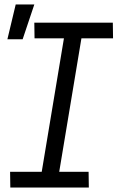

<svg xmlns="http://www.w3.org/2000/svg" viewBox="-20 -836 540 856"><path d="M26 0 25 -70H166L265 -665H134L133 -735H483L484 -665H343L244 -70H375L376 0ZM13 -661 50 -816H133L81 -661Z"/></svg>

Font: Iosevka Curly
Style: Italic
Weight: 400
Italic angle: -9°
Monospace: yes
Designer: Belleve Invis
Foundry: Belleve Invis
Version: Version 22.1.2; ttfautohint (v1.8.4)